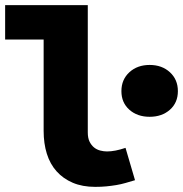

<svg xmlns="http://www.w3.org/2000/svg" viewBox="-33 -716 713 748"><path d="M338 12Q288 12 250.5 -4Q213 -20 187.5 -48.5Q162 -77 149.5 -117Q137 -157 137 -206V-562H-13V-696H309V-200Q309 -178 316 -164Q323 -150 333.5 -141.5Q344 -133 357.5 -129.5Q371 -126 384 -126Q415 -126 456 -140L493 -14Q473 -8 455.5 -3Q438 2 420 5Q402 8 382 10Q362 12 338 12ZM550 -261Q502 -261 471 -288.5Q440 -316 440 -361Q440 -406 471 -434.5Q502 -463 550 -463Q598 -463 629 -434.5Q660 -406 660 -361Q660 -316 629 -288.5Q598 -261 550 -261Z"/></svg>

Font: Source Code Pro Black
Style: Regular
Weight: 900
Monospace: yes
Designer: Paul D. Hunt, Teo Tuominen
Foundry: Adobe Systems Incorporated
Version: Version 2.030;PS 1.000;hotconv 16.6.51;makeotf.lib2.5.65220